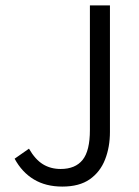

<svg xmlns="http://www.w3.org/2000/svg" viewBox="-20 -677 515 709"><path d="M210 12Q149 12 105 -14.5Q61 -41 34 -91L87 -128Q110 -88 138.5 -70.5Q167 -53 204 -53Q258 -53 285 -86.5Q312 -120 312 -197V-657H386V-190Q386 -134 368 -88Q350 -42 311.5 -15Q273 12 210 12Z"/></svg>

Font: Assistant
Style: Regular
Weight: 400
Designer: Hebrew By Ben Nathan, Latin by Paul Hunt
Version: Version 3.000